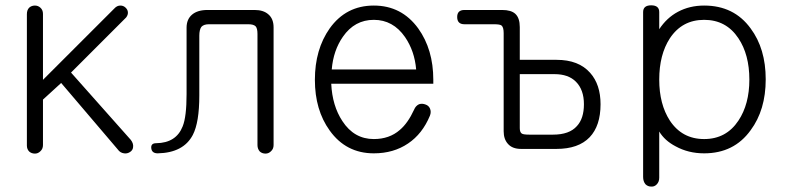

<svg xmlns="http://www.w3.org/2000/svg" viewBox="-20 -560 2978 722"><path d="M81.1 -506.8V-12.7Q81.1 1 89.8 9.8Q98.6 17.6 111.3 17.6Q123 17.6 131.8 8.8Q141.6 0 141.6 -14.6V-185.5L210 -248L422.9 2Q431.6 14.6 446.3 16.6Q458 18.6 468.8 11.7Q479.5 4.9 480.5 -6.8Q482.4 -20.5 471.7 -34.2L247.1 -287.1L454.1 -494.1Q461.9 -503.9 460.9 -514.6Q460 -524.4 451.2 -532.2Q443.4 -539.1 432.6 -539.1Q419.9 -539.1 410.2 -528.3L141.6 -259.8V-507.8Q141.6 -522.5 131.8 -531.2Q123 -539.1 111.3 -539.1Q98.6 -539.1 89.8 -531.2Q81.1 -522.5 81.1 -506.8Z M760.7 -522.5Q722.7 -522.5 702.1 -504.9Q681.6 -487.3 681.6 -456.1V-206.1Q681.6 -121.1 667 -85Q642.6 -22.5 567.4 -21.5Q546.9 -21.5 548.8 -2.9Q550.8 16.6 573.2 16.6Q669.9 14.6 705.1 -52.7Q729.5 -99.6 729.5 -201.2V-425.8Q729.5 -448.2 737.3 -459Q746.1 -468.8 765.6 -468.8H914.1Q933.6 -468.8 941.4 -460.9Q948.2 -453.1 948.2 -432.6V-14.6Q948.2 0 957 9.8Q965.8 17.6 978.5 17.6Q990.2 17.6 999 8.8Q1008.8 0 1008.8 -14.6V-457Q1008.8 -489.3 989.3 -505.9Q970.7 -522.5 937.5 -522.5Z M1537.1 -147.5Q1513.7 -96.7 1483.4 -71.3Q1444.3 -37.1 1385.7 -37.1Q1311.5 -37.1 1267.6 -104.5Q1229.5 -162.1 1225.6 -245.1H1609.4V-259.8Q1609.4 -374 1552.7 -453.1Q1490.2 -539.1 1385.7 -539.1Q1281.2 -539.1 1219.7 -453.1Q1164.1 -374 1164.1 -259.8Q1164.1 -146.5 1219.7 -69.3Q1281.2 16.6 1385.7 16.6Q1460 16.6 1514.6 -20.5Q1568.4 -56.6 1596.7 -125Q1602.5 -139.6 1596.7 -152.3Q1591.8 -163.1 1580.1 -167Q1567.4 -171.9 1555.7 -168Q1543 -162.1 1537.1 -147.5ZM1227.5 -298.8Q1233.4 -370.1 1269.5 -421.9Q1313.5 -485.4 1385.7 -485.4Q1458 -485.4 1502.9 -420.9Q1539.1 -368.2 1544.9 -298.8Z M1837.9 -468.8Q1860.4 -468.8 1866.2 -463.9Q1874 -457 1874 -435.5V-66.4Q1874 -37.1 1889.6 -19.5Q1906.2 0 1939.5 0H2072.3Q2155.3 0 2197.3 -43.9Q2238.3 -86.9 2238.3 -168Q2238.3 -242.2 2199.2 -286.1Q2156.2 -335 2073.2 -335H1934.6V-458Q1934.6 -492.2 1918 -507.8Q1902.3 -522.5 1868.2 -522.5H1726.6Q1699.2 -522.5 1699.2 -496.1Q1699.2 -468.8 1726.6 -468.8ZM1934.6 -281.2H2065.4Q2117.2 -281.2 2145.5 -252.9Q2175.8 -222.7 2175.8 -168Q2175.8 -114.3 2149.4 -85.9Q2121.1 -53.7 2059.6 -53.7H1970.7Q1948.2 -53.7 1942.4 -57.6Q1934.6 -62.5 1934.6 -78.1Z M2398.4 105.5Q2398.4 122.1 2407.2 132.8Q2416 141.6 2428.7 141.6Q2440.4 142.6 2449.2 133.8Q2459 124 2459 108.4V-65.4Q2479.5 -31.2 2520.5 -9.8Q2568.4 16.6 2627.9 16.6Q2740.2 16.6 2802.7 -70.3Q2859.4 -146.5 2859.4 -261.7Q2859.4 -377 2802.7 -453.1Q2740.2 -539.1 2627.9 -539.1Q2573.2 -539.1 2529.3 -515.6Q2487.3 -493.2 2459 -450.2V-514.6Q2459 -540 2428.7 -540Q2398.4 -540 2398.4 -514.6ZM2627.9 -485.4Q2710.9 -485.4 2756.8 -416Q2797.9 -354.5 2797.9 -260.7Q2797.9 -168 2756.8 -106.4Q2710.9 -37.1 2627.9 -37.1Q2544.9 -37.1 2499 -106.4Q2459 -168 2459 -260.7Q2459 -354.5 2499 -416Q2544.9 -485.4 2627.9 -485.4Z"/></svg>

Font: Gulim
Style: Regular
Weight: 400
Version: Version 2.21